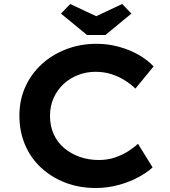

<svg xmlns="http://www.w3.org/2000/svg" viewBox="-20 -930 850 960"><path d="M458 10Q377 10 307.5 -16.5Q238 -43 186 -91Q134 -139 105.5 -205.5Q77 -272 77 -352Q77 -430 106.5 -495.5Q136 -561 188.5 -609Q241 -657 311.5 -684Q382 -711 462 -711Q519 -711 573 -696.5Q627 -682 672 -656.5Q717 -631 748 -598L657 -487Q631 -512 600.5 -530.5Q570 -549 534.5 -560Q499 -571 457 -571Q413 -571 372 -555.5Q331 -540 299.5 -511.5Q268 -483 249 -442Q230 -401 230 -351Q230 -299 249 -258Q268 -217 301.5 -189Q335 -161 379 -145.5Q423 -130 474 -130Q517 -130 553 -142Q589 -154 618 -172Q647 -190 670 -211L743 -93Q716 -68 672 -44Q628 -20 572.5 -5Q517 10 458 10ZM415 -755 285 -862 331 -910 476 -842H446L591 -910L637 -862L507 -755Z"/></svg>

Font: Lexend Exa SemiBold
Style: Regular
Weight: 600
Designer: Bonnie Shaver-Troup, Thomas Jockin
Foundry: Lexend
Version: Version 1.007